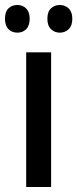

<svg xmlns="http://www.w3.org/2000/svg" viewBox="-40 -750 310 770"><path d="M165 0H65V-540H165ZM-20 -675Q-20 -703 -6 -716.5Q8 -730 30 -730Q51 -730 65 -716Q79 -702 79 -675Q79 -647 65 -633Q51 -619 30 -619Q8 -619 -6 -633Q-20 -647 -20 -675ZM150 -675Q150 -703 164.5 -716.5Q179 -730 200 -730Q221 -730 235.5 -716Q250 -702 250 -675Q250 -647 235.5 -633Q221 -619 200 -619Q179 -619 164.5 -633Q150 -647 150 -675Z"/></svg>

Font: Avrile Sans Condensed Medium
Style: Regular
Weight: 500
Width: 3
Designer: Monotype Design Team
Foundry: Monotype Imaging Inc.
Version: Version 2.001;September 10, 2019;FontCreator 11.5.0.2425 64-